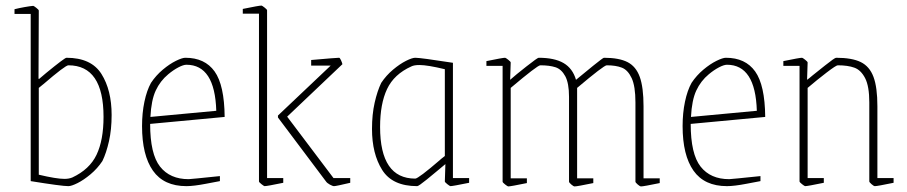

<svg xmlns="http://www.w3.org/2000/svg" viewBox="-20 -657 3250 688"><path d="M90 -8V-607H32V-624Q48 -628 67.5 -631.5Q87 -635 99 -636Q101 -636 110 -629Q119 -622 119 -619L118 -375L120 -374L146 -396Q212 -450 218 -450Q307 -450 343.5 -392Q380 -334 380 -245Q380 -193 370.5 -151Q361 -109 347 -80Q329 -53 304.5 -32.5Q280 -12 258 -1Q236 10 225 10Q201 10 90 -8ZM351 -238Q351 -423 225 -423Q214 -423 135 -355Q136 -356 119 -342V-31Q182 -16 211 -16Q227 -16 239 -21Q301 -50 326 -102.5Q351 -155 351 -238Z M489 -205Q489 -252 497.5 -292.5Q506 -333 521 -360Q539 -387 563.5 -407.5Q588 -428 610.5 -439Q633 -450 644 -450Q714 -450 749 -401Q784 -352 785 -238L518 -213Q518 -105 553.5 -60Q589 -15 656 -15Q662 -15 768 -26V-8Q762 -7 718 1.5Q674 10 648 10Q567 10 528 -45.5Q489 -101 489 -205ZM755 -260Q750 -425 648 -425Q637 -425 619 -415.5Q601 -406 583 -391Q554 -367 538 -332.5Q522 -298 519 -238Z M908 -7V-608H850V-625Q908 -637 917 -637Q919 -637 928 -630Q937 -623 937 -620V-19H995V-2Q937 10 928 10Q926 10 917 3Q908 -4 908 -7ZM1148 -7 976 -236V-243L1165 -422H1095V-442Q1186 -450 1195 -450Q1198 -450 1202 -441Q1206 -432 1207 -427L1009 -239L1175 -19H1235V-2Q1184 10 1177 10Q1172 10 1162 4.5Q1152 -1 1148 -7Z M1313 -195Q1313 -247 1322.5 -289Q1332 -331 1346 -360Q1364 -387 1388.5 -407.5Q1413 -428 1435 -439Q1457 -450 1468 -450Q1487 -450 1603 -432V-19H1661V-2Q1602 10 1594 10Q1592 10 1583 3Q1574 -4 1574 -7L1576 -69L1546 -44Q1538 -37 1509 -13.5Q1480 10 1475 10Q1386 10 1349.5 -48Q1313 -106 1313 -195ZM1558 -85Q1556 -84 1574 -98V-409Q1512 -424 1483 -424Q1464 -424 1454 -419Q1392 -391 1367 -338Q1342 -285 1342 -202Q1342 -17 1468 -17Q1479 -17 1558 -85Z M1781 -6V-421H1723V-438Q1781 -450 1790 -450Q1792 -450 1801 -443Q1810 -436 1810 -433L1808 -371Q1827 -388 1866.5 -419Q1906 -450 1910 -450Q1967 -450 1999.5 -431Q2032 -412 2044 -371Q2069 -392 2105 -421Q2141 -450 2144 -450Q2198 -450 2228.5 -434.5Q2259 -419 2272.5 -381.5Q2286 -344 2286 -276V-18H2344V-1Q2286 11 2277 11Q2273 11 2265 4Q2257 -3 2257 -6V-290Q2257 -348 2243.5 -377Q2230 -406 2208.5 -414.5Q2187 -423 2154 -423Q2144 -423 2048 -342V-18H2106V-1Q2048 11 2039 11Q2035 11 2027 4Q2019 -3 2019 -6V-310Q2019 -359 2005.5 -384Q1992 -409 1970.5 -416Q1949 -423 1916 -423Q1906 -423 1810 -342V-18H1868V-1Q1810 11 1801 11Q1799 11 1790 4Q1781 -3 1781 -6Z M2426 -205Q2426 -252 2434.5 -292.5Q2443 -333 2458 -360Q2476 -387 2500.5 -407.5Q2525 -428 2547.5 -439Q2570 -450 2581 -450Q2651 -450 2686 -401Q2721 -352 2722 -238L2455 -213Q2455 -105 2490.5 -60Q2526 -15 2593 -15Q2599 -15 2705 -26V-8Q2699 -7 2655 1.5Q2611 10 2585 10Q2504 10 2465 -45.5Q2426 -101 2426 -205ZM2692 -260Q2687 -425 2585 -425Q2574 -425 2556 -415.5Q2538 -406 2520 -391Q2491 -367 2475 -332.5Q2459 -298 2456 -238Z M2845 -7V-421H2787V-438Q2845 -450 2854 -450Q2856 -450 2865 -443Q2874 -436 2874 -433L2872 -371Q2878 -375 2892 -387Q2902 -395 2936.5 -422.5Q2971 -450 2976 -450Q3033 -450 3064.5 -434.5Q3096 -419 3110 -381.5Q3124 -344 3124 -276V-19H3182V-2Q3124 10 3115 10Q3111 10 3103 3Q3095 -4 3095 -7V-290Q3095 -348 3080 -377Q3065 -406 3041.5 -414.5Q3018 -423 2982 -423Q2976 -423 2942 -397Q2908 -371 2874 -342V-19H2932V-2Q2874 10 2865 10Q2863 10 2854 3Q2845 -4 2845 -7Z"/></svg>

Font: Grenze Thin
Style: Regular
Weight: 250
Designer: Renata Polastri
Foundry: Omnibus-Type
Version: Version 1.002; ttfautohint (v1.8)